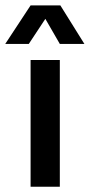

<svg xmlns="http://www.w3.org/2000/svg" viewBox="-55 -705 339 725"><path d="M170.9 0V-478.5H60.5V0ZM172.9 -684.6H60.5L-35.2 -539.1H53.7L116.2 -633.8L170.9 -539.1H263.7Z"/></svg>

Font: Gemunu Libre
Style: Bold
Weight: 700
Designer: Pushpananda Ekanayake, Sol Matas, Kosala Senevirathne
Foundry: Mooniak
Version: Version 1.001